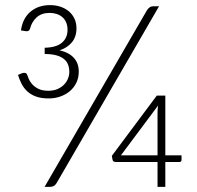

<svg xmlns="http://www.w3.org/2000/svg" viewBox="-20 -732 772 752"><path d="M50.5 0ZM202 -15.5Q196.5 -6.5 189.8 -3.2Q183 0 174.5 0H154.5L554.5 -690Q559.5 -698.5 565.8 -703Q572 -707.5 582 -707.5H603ZM176 -712Q197.5 -712 216.5 -705.8Q235.5 -699.5 249.5 -687.8Q263.5 -676 271.5 -659.2Q279.5 -642.5 279.5 -621Q279.5 -588 261.5 -566.2Q243.5 -544.5 213.5 -535Q250 -526.5 269.2 -505.5Q288.5 -484.5 288.5 -451.5Q288.5 -427.5 279.2 -408.2Q270 -389 253.8 -375.2Q237.5 -361.5 216.2 -354Q195 -346.5 171 -346.5Q141 -346.5 120.8 -354Q100.5 -361.5 86.8 -374.2Q73 -387 64.5 -403.8Q56 -420.5 50.5 -438.5L65.5 -445Q71.5 -447.5 77.8 -446.5Q84 -445.5 86.5 -439Q88 -435 91.8 -425Q95.5 -415 104.5 -404Q113.5 -393 129 -384.8Q144.5 -376.5 169.5 -376.5Q190 -376.5 205.2 -383.2Q220.5 -390 230.8 -400.5Q241 -411 246.2 -424Q251.5 -437 251.5 -449.5Q251.5 -466 246.5 -479Q241.5 -492 230 -501.2Q218.5 -510.5 200 -515.5Q181.5 -520.5 155 -520.5V-545Q200.5 -546 222.5 -564.8Q244.5 -583.5 244.5 -615Q244.5 -632 239 -644.5Q233.5 -657 223.8 -665.2Q214 -673.5 201.2 -677.5Q188.5 -681.5 174.5 -681.5Q143 -681.5 123.8 -664.2Q104.5 -647 97.5 -619.5Q95 -613 91.2 -611Q87.5 -609 80.5 -610L62 -613Q69 -661 99.8 -686.5Q130.5 -712 176 -712ZM627.5 -123.5H691V-105.5Q691 -97.5 682 -97.5H627.5V0H597V-97.5H434Q423 -97.5 421 -105.5L418 -121.5L594 -357.5H627.5ZM597 -291Q597 -297 597.5 -304Q598 -311 599 -318.5L453.5 -123.5H597Z"/></svg>

Font: Lato Light
Style: Regular
Weight: 300
Designer: Lukasz Dziedzic
Foundry: tyPoland Lukasz Dziedzic
Version: Version 2.007; 2014-02-27